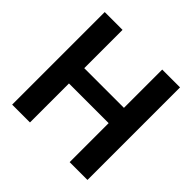

<svg xmlns="http://www.w3.org/2000/svg" viewBox="-170 -814 968 968"><g transform="rotate(45 314.5 -330.0)"><path d="M46 0V-660H173V-387H456V-660H583V0H456V-278H173V0Z"/></g></svg>

Font: Bricolage Grotesque 96pt SemiBold
Style: Regular
Weight: 600
Designer: Mathieu Triay
Foundry: Atelier Triay
Version: Version 1.001; ttfautohint (v1.8.4.7-5d5b);gftools[0.9.33.de